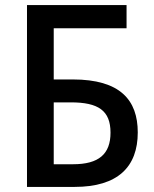

<svg xmlns="http://www.w3.org/2000/svg" viewBox="-20 -734 603 754"><path d="M86 0H273C443 0 521 -79 521 -214C521 -341 452 -422 266 -422H191V-623H477V-714H86ZM267 -89H191V-332H258C366 -332 414 -300 414 -213C414 -129 368 -89 267 -89Z"/></svg>

Font: Noto Sans SemiCondensed Medium
Style: Regular
Weight: 500
Width: 4
Designer: Monotype Design Team
Foundry: Monotype Imaging Inc.
Version: Version 2.013